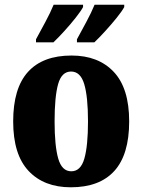

<svg xmlns="http://www.w3.org/2000/svg" viewBox="-20 -786 605 816"><path d="M281 10Q167 10 101.5 -59.5Q36 -129 36 -270Q36 -411 99 -480.5Q162 -550 284 -550Q398 -550 463.5 -480.5Q529 -411 529 -270Q529 -129 466 -59.5Q403 10 281 10ZM283 -58Q323 -58 338.5 -112Q354 -166 354 -270Q354 -375 338 -428.5Q322 -482 282 -482Q242 -482 227 -428.5Q212 -375 212 -270Q212 -166 227.5 -112Q243 -58 283 -58ZM307 -619Q325 -652 346.5 -692Q368 -732 382 -766H508V-756Q499 -739 476 -710.5Q453 -682 427 -653.5Q401 -625 381 -606H307ZM133 -619Q151 -652 172.5 -692Q194 -732 208 -766H333V-756Q324 -739 301.5 -710.5Q279 -682 253 -653.5Q227 -625 207 -606H133Z"/></svg>

Font: Noto Serif Condensed Black
Style: Regular
Weight: 900
Width: 3
Designer: Monotype Design Team
Foundry: Monotype Imaging Inc.
Version: Version 2.015; ttfautohint (v1.8.4.7-5d5b)